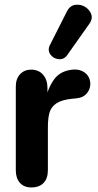

<svg xmlns="http://www.w3.org/2000/svg" viewBox="-20 -798 422 826"><path d="M48 -65.8V-425.4Q48 -459.1 66.5 -478.8Q85 -498.4 113.4 -498.4Q146.5 -498.4 165.3 -476.6Q184.2 -454.8 184.2 -418.9V-363H173.4Q187.5 -424 215.1 -459.5Q242.6 -494.9 296.8 -498.8Q325.3 -500.4 345.2 -485.4Q365.1 -470.3 368.3 -444.1Q370.7 -418.6 355.3 -398.5Q340 -378.3 310.1 -375.1L290.1 -373.1Q245.4 -368.5 223.1 -353.7Q200.8 -339 193.4 -315Q186 -291 186 -250.1V-65.8Q186 -30.5 167.6 -11.1Q149.3 8.4 114.4 8.4Q83.3 8.4 65.6 -11.5Q48 -31.3 48 -65.8ZM194.7 -604.1 267.4 -747.8Q282.9 -779.7 315.4 -777.7Q348 -775.7 366.2 -749.2Q384.3 -722.7 364 -695.1L269.5 -561.4Q255.9 -541.6 233 -543.4Q210.1 -545.2 196.9 -563.5Q183.7 -581.9 194.7 -604.1Z"/></svg>

Font: SN Pro Thin
Style: Regular
Weight: 200
Designer: Tobias Whetton
Foundry: Supernotes
Version: Version 1.003;Glyphs 3.3 (3324)